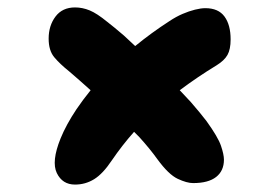

<svg xmlns="http://www.w3.org/2000/svg" viewBox="-20 -575 740 517"><path d="M182 -78Q148 -78 133 -109Q118 -140 143 -202Q158 -239 186 -281Q203 -306 224 -332Q193 -360 166 -383Q141 -403 126 -421Q111 -439 111 -471Q111 -506 129.5 -530.5Q148 -555 182 -555Q202 -555 221.5 -547Q241 -539 269 -516Q286 -503 314 -479Q328 -466 344 -451Q388 -487 436 -518Q454 -530 471.5 -537.5Q489 -545 505 -549Q521 -553 533 -553Q568 -553 584.5 -530.5Q601 -508 601 -469Q601 -442 592.5 -427Q584 -412 563 -399Q512 -368 464 -332Q480 -315 494 -300Q520 -270 536 -249Q567 -206 575 -182.5Q583 -159 583 -145Q583 -115 562 -98.5Q541 -82 500 -82Q483 -82 458.5 -93.5Q434 -105 404 -146Q384 -174 355 -206Q348 -213 341 -220Q309 -184 281 -143Q257 -107 233.5 -92.5Q210 -78 182 -78Z"/></svg>

Font: Shantell Sans Light ExtraBold
Style: Regular
Weight: 800
Version: Version 1.011;[c5ecc13dd]